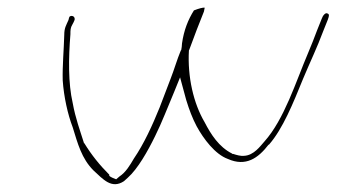

<svg xmlns="http://www.w3.org/2000/svg" viewBox="-20 -492 875 499"><path d="M147 -401C146 -363 142 -321 143 -283C146 -240 156 -195 169 -161C182 -119 192 -80 223 -49C248 -26 270 0 302 -21C305 -23 308 -27 312 -30C338 -53 364 -99 383 -138C401 -174 416 -214 433 -254L448 -291L464 -232C472 -206 480 -185 491 -164C509 -131 539 -91 572 -79C619 -58 651 -81 678 -116H679C715 -157 742 -224 768 -288C786 -331 804 -368 820 -411L832 -441C836 -452 836 -455 831 -457C826 -460 819 -452 816 -443L804 -413C797 -394 789 -374 781 -355C749 -280 719 -182 667 -124C657 -113 640 -88 614 -87C606 -86 595 -89 586 -92H584L583 -93C549 -110 528 -143 512 -174C483 -223 467 -292 471 -361L472 -363C485 -399 498 -432 510 -462L512 -472C508 -473 497 -470 484 -465C469 -441 458 -414 453 -379C453 -374 452 -367 451 -362L450 -361C440 -337 433 -312 424 -289L395 -213C376 -166 354 -118 328 -80C318 -63 307 -44 290 -33L282 -26C276 -28 267 -32 264 -35V-36V-38C239 -63 218 -89 199 -120H198V-121C188 -153 176 -185 169 -224C157 -276 158 -341 163 -403C163 -413 163 -420 168 -428C173 -437 175 -442 174 -444C173 -451 165 -452 161 -449C160 -447 159 -446 158 -440C152 -426 147 -420 147 -401Z"/></svg>

Font: Stray Cat
Style: ExLtExtObl
Weight: 200
Version: Version 1.0